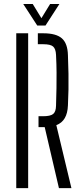

<svg xmlns="http://www.w3.org/2000/svg" viewBox="-20 -972 423 992"><path d="M284.5 0 211 -315H179V-371.5H203Q240.5 -371.5 254.8 -383.2Q269 -395 269.5 -426Q271 -476.5 271.8 -517Q272.5 -557.5 272.2 -597.8Q272 -638 269.5 -688.5Q268 -720 254.2 -731.8Q240.5 -743.5 204 -743.5H175.5V-800H204Q270 -800 299.8 -773.8Q329.5 -747.5 331 -687Q333 -635 333.8 -591.8Q334.5 -548.5 333.8 -509Q333 -469.5 331 -427.5Q328 -346.5 271 -325.5L349 0ZM64 0V-800H125.5V0ZM172.5 -840 100 -951.5H149L194 -878L239 -951.5H287L215 -840Z"/></svg>

Font: Big Shoulders Stencil Text Thin Light
Style: Regular
Weight: 300
Version: Version 2.001